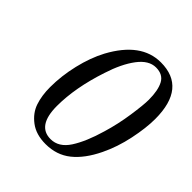

<svg xmlns="http://www.w3.org/2000/svg" viewBox="-189 -811 953 953"><g transform="rotate(45 288.0 -334.0)"><path d="M95 -204Q95 -283 114.5 -365.5Q134 -448 168 -512Q259 -680 397 -680Q576 -680 576 -461Q576 -398 558.5 -314.5Q541 -231 507 -161Q466 -76 411 -32Q356 12 279 12Q212 12 169 -20.5Q126 -53 110.5 -99Q95 -145 95 -204ZM185 -162Q185 -23 279 -23Q336 -23 374 -81.5Q412 -140 441 -240Q463 -313 474.5 -391.5Q486 -470 486 -506Q486 -572 466.5 -608.5Q447 -645 398 -645Q348 -645 306.5 -590Q265 -535 236 -444Q185 -290 185 -162Z"/></g></svg>

Font: Heuristica
Style: Italic
Weight: 400
Italic angle: -13°
Version: Version 1.0.2